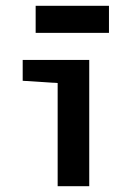

<svg xmlns="http://www.w3.org/2000/svg" viewBox="-20 -645 478 665"><path d="M179.7 -357.4 58.6 -365.2V-437.5H289.1V0H179.7ZM103.5 -531.2V-625H357.4V-531.2Z"/></svg>

Font: Sudo Variable
Style: Regular
Weight: 400
Monospace: yes
Designer: Jens Kutilek
Foundry: Jens Kutilek
Version: Version 0.040